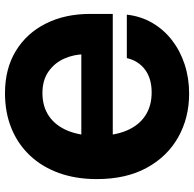

<svg xmlns="http://www.w3.org/2000/svg" viewBox="-24 -754 789 781"><g transform="rotate(90 370.5 -363.5)"><path d="M358.9 10.7Q259.8 10.7 187.5 -33.2Q115.2 -77.1 75.9 -155.3Q36.6 -233.4 36.6 -335.4V-427.7H595.7V-299.8H166.5L200.7 -314.9Q200.7 -270.5 218.3 -230.7Q235.8 -190.9 271 -166.3Q306.2 -141.6 358.4 -141.6Q413.1 -141.6 451.9 -168Q490.7 -194.3 511.5 -244.1Q532.2 -293.9 532.2 -363.8Q532.2 -434.1 511.2 -483.9Q490.2 -533.7 450.7 -559.8Q411.1 -585.9 356 -585.9Q327.6 -585.9 304.4 -579.1Q281.2 -572.3 263.4 -559.1Q245.6 -545.9 233.6 -527.1Q221.7 -508.3 216.3 -484.9H39.6Q45.9 -541.5 72.8 -587.9Q99.6 -634.3 142.8 -668Q186 -701.7 241.7 -720Q297.4 -738.3 360.8 -738.3Q459 -738.3 537.8 -694.1Q616.7 -649.9 662.6 -565.9Q708.5 -481.9 708.5 -362.8Q708.5 -277.3 683.6 -208.5Q658.7 -139.6 612.3 -90.6Q565.9 -41.5 501.7 -15.4Q437.5 10.7 358.9 10.7Z"/></g></svg>

Font: Inter 24pt ExtraBold
Style: Regular
Weight: 800
Designer: Rasmus Andersson
Foundry: rsms
Version: Version 4.001;git-66647c0bb